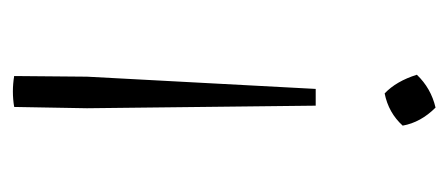

<svg xmlns="http://www.w3.org/2000/svg" viewBox="-219 -476 696 298"><g transform="rotate(-90 129.0 -327.0)"><path d="M160 -653 159 -540 140 -185H114L110 -540L112 -653Q118 -654 124 -654.5Q130 -655 136 -655Q142 -655 148 -654.5Q154 -654 160 -653ZM133 -78Q152 -60 162 -28Q141 -6 111 1Q88 -22 83 -50Q103 -72 133 -78Z"/></g></svg>

Font: Piazzolla SC ExtraLight
Style: Regular
Weight: 200
Designer: Juan Pablo del Peral
Foundry: Huerta Tipografica
Version: Version 1.330